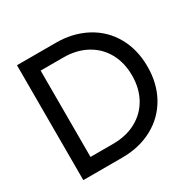

<svg xmlns="http://www.w3.org/2000/svg" viewBox="-155 -857 1015 1013"><g transform="rotate(-30 352.5 -350.0)"><path d="M72 -700V0H309C379 0 441 -14.7 495 -44C549 -73.3 590.8 -114.5 620.5 -167.5C650.2 -220.5 665 -281.3 665 -350C665 -418.7 650.2 -479.5 620.5 -532.5C590.8 -585.5 548.8 -626.7 494.5 -656C440.2 -685.3 378.3 -700 309 -700ZM304 -87H166V-613H304C357.3 -613 404.2 -602 444.5 -580C484.8 -558 516 -527.2 538 -487.5C560 -447.8 571 -402 571 -350C571 -298 560 -252.2 538 -212.5C516 -172.8 484.8 -142 444.5 -120C404.2 -98 357.3 -87 304 -87Z"/></g></svg>

Font: Rookery
Style: Regular
Weight: 400
Designer: Ryan Kimball / Julieta Ulanovsky
Foundry: Motorola Mobility LLC.
Version: Version 1.0